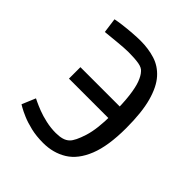

<svg xmlns="http://www.w3.org/2000/svg" viewBox="-198 -840 984 984"><g transform="rotate(45 294.0 -348.0)"><path d="M437 -313H133V-396H437ZM272 14Q223 14 183 4.5Q143 -5 114 -17.5Q85 -30 69.5 -39Q54 -48 54 -48L85 -122Q85 -122 101.5 -114Q118 -106 146 -95Q174 -84 210 -76Q246 -68 282 -68Q308 -68 327.5 -73.5Q347 -79 360 -92Q380 -111 399.5 -172.5Q419 -234 419 -338Q419 -420 412.5 -472Q406 -524 394.5 -554Q383 -584 369 -599Q357 -615 328 -620Q299 -625 251 -625Q239 -625 216.5 -623.5Q194 -622 169.5 -619.5Q145 -617 124 -615Q103 -613 94 -612L83 -693Q101 -697 132.5 -701Q164 -705 198.5 -707.5Q233 -710 256 -710Q312 -710 360.5 -695Q409 -680 444.5 -640Q480 -600 500 -527.5Q520 -455 520 -341Q520 -212 488.5 -133.5Q457 -55 401 -20.5Q345 14 272 14Z"/></g></svg>

Font: Ruda Medium
Style: Regular
Weight: 500
Version: Version 2.001